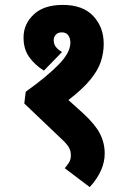

<svg xmlns="http://www.w3.org/2000/svg" viewBox="-20 -652 514 783"><path d="M236 -632Q318 -632 360.5 -586.5Q403 -541 403 -473Q403 -436 391 -400Q379 -364 347.5 -326Q316 -288 259 -244L319 -190Q368 -145 387.5 -107Q407 -69 407 -26Q407 44 346 111L244 34Q253 24 261 11.5Q269 -1 269 -18Q269 -38 260 -52.5Q251 -67 227 -89L79 -230L85 -278Q168 -337 217.5 -387Q267 -437 267 -478Q267 -496 258.5 -508Q250 -520 232 -520Q216 -520 207.5 -510.5Q199 -501 199 -488Q199 -472 208 -460.5Q217 -449 233 -440L159 -364Q121 -388 98.5 -420Q76 -452 76 -499Q76 -554 117.5 -593Q159 -632 236 -632Z"/></svg>

Font: Noto Sans ExtraCondensed ExtraBold
Style: Italic
Weight: 800
Width: 2
Italic angle: -12°
Designer: Monotype Design Team
Foundry: Monotype Imaging Inc.
Version: Version 2.013; ttfautohint (v1.8.4.7-5d5b)